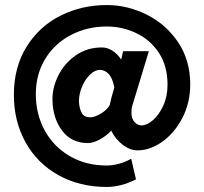

<svg xmlns="http://www.w3.org/2000/svg" viewBox="-20 -639 809 761"><path d="M35 -263Q35 -373 85.5 -454Q136 -535 220 -577Q304 -619 403 -619Q485 -619 561.5 -581Q638 -543 686 -471.5Q734 -400 734 -304Q734 -232 703 -172Q672 -112 623.5 -77.5Q575 -43 525 -43Q495 -43 466 -65.5Q437 -88 421 -121Q401 -100 375 -86Q349 -72 328 -72Q263 -72 226 -121.5Q189 -171 188 -243Q187 -292 211.5 -340.5Q236 -389 281 -420Q326 -451 384 -451Q406 -451 426.5 -437.5Q447 -424 460 -403Q462 -411 464 -418Q466 -430 468 -436H570L505 -222L504 -219Q502 -212 501.5 -205Q501 -198 501 -192Q501 -169 513 -155.5Q525 -142 541 -142Q562 -142 586 -162.5Q610 -183 627 -220Q644 -257 644 -303Q644 -378 609.5 -430Q575 -482 519.5 -508Q464 -534 403 -534Q326 -534 261.5 -500.5Q197 -467 159.5 -406Q122 -345 122 -265Q122 -187 157 -122.5Q192 -58 256 -20.5Q320 17 403 17Q426 17 452 10Q478 3 500 -10L519 72Q459 102 403 102Q296 102 212 55.5Q128 9 81.5 -74.5Q35 -158 35 -263ZM415 -223Q419 -238 422 -253Q434 -295 433 -293Q426 -330 410.5 -346Q395 -362 376 -362Q356 -362 336.5 -343Q317 -324 305 -295Q293 -266 293 -240V-234Q295 -207 304.5 -190.5Q314 -174 338 -174Q355 -174 379.5 -188.5Q404 -203 415 -223Z"/></svg>

Font: Teachers[wght]
Style: Regular
Weight: 400
Designer: Alfredo Marco Pradil & Chank Diesel
Version: Version 1.000;Glyphs 3.1.2 (3151)